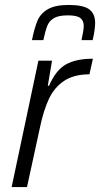

<svg xmlns="http://www.w3.org/2000/svg" viewBox="-20 -755 404 775"><path d="M135 -510H190L173 -409H178Q206 -473 247 -495.5Q288 -518 355 -518L341 -455Q279 -455 239.5 -429Q200 -403 178 -357Q156 -311 141 -239L89 0H27ZM364 -663Q364 -636 354 -593H309Q318 -634 318 -650Q318 -672 304 -682.5Q290 -693 254 -693Q217 -693 198 -682Q179 -671 171 -651Q163 -631 155 -593H109Q119 -643 131.5 -672Q144 -701 173.5 -718Q203 -735 257 -735Q317 -735 340.5 -717Q364 -699 364 -663Z"/></svg>

Font: Saira Semi Condensed Light
Style: Italic
Weight: 300
Width: 4
Italic angle: -12°
Designer: Hector Gatti with collaboration of the Omnibus-Type team
Foundry: Omnibus-Type
Version: Version 1.001; ttfautohint (v1.8)